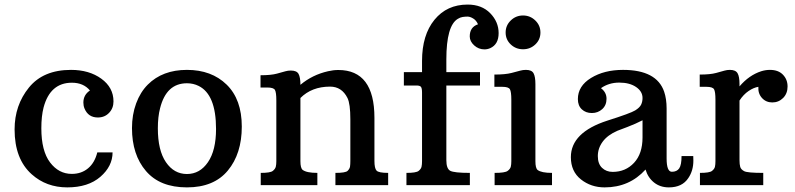

<svg xmlns="http://www.w3.org/2000/svg" viewBox="-20 -811 3484 841"><path d="M374 -414.6Q345.7 -448.7 294.9 -448.7Q199.7 -448.7 170.9 -340.3Q161.1 -302.2 161.1 -249Q161.1 -149.9 199.2 -99.6Q237.3 -49.3 294.4 -49.3Q336.4 -49.3 365.7 -73.7Q395 -98.1 406.2 -143.6H473.1Q473.1 -83 419.7 -36.6Q366.2 9.8 274.7 9.8Q183.1 9.8 119.1 -47.4Q43.9 -114.3 43.9 -244.1Q43.9 -350.1 106.7 -427.5Q169.4 -504.9 291 -504.9Q370.6 -504.9 423.8 -466.3Q477.1 -427.7 477.1 -366.7Q477.1 -336.9 457.8 -316.7Q438.5 -296.4 408.7 -296.4Q366.2 -296.4 350.1 -335.9Q345.2 -347.7 345.2 -361.8Q345.2 -395.5 374 -414.6Z M558.1 -250Q558.1 -308.6 576.4 -358.2Q594.7 -407.7 627.4 -440.4Q691.9 -504.9 798.8 -504.9Q906.7 -504.9 972.9 -440.2Q1039.1 -375.5 1039.1 -256.6Q1039.1 -137.7 978 -64Q917 9.8 798.8 9.8Q680.7 9.8 619.4 -61.8Q558.1 -133.3 558.1 -250ZM798.8 -48.8Q855.5 -48.8 890.9 -100.6Q926.3 -152.3 926.3 -246.1Q926.3 -397 850.1 -434.6Q826.7 -446.3 798.8 -446.3Q708.5 -446.3 681.2 -336.9Q671.4 -299.3 671.4 -249Q671.4 -152.3 706.8 -100.6Q742.2 -48.8 798.8 -48.8Z M1425.8 -431.6Q1345.7 -431.6 1295.9 -381.8V-105Q1295.9 -74.7 1305.7 -66.9Q1322.8 -53.7 1370.1 -53.7V0H1122.1V-53.7Q1164.1 -53.7 1174.8 -62.3Q1185.5 -70.8 1188 -80.6Q1190.4 -90.3 1190.4 -105V-371.1Q1190.4 -406.2 1184.3 -417Q1178.2 -427.7 1150.9 -427.7H1121.1V-481.4Q1167 -481.4 1193.1 -488.5Q1219.2 -495.6 1230.2 -498.8Q1241.2 -502 1253.9 -502Q1279.8 -502 1287.8 -487.1Q1295.9 -472.2 1295.9 -439.5Q1348.1 -483.4 1417 -499Q1439.9 -504.4 1461.9 -504.4Q1620.1 -504.4 1620.1 -294.9V-106Q1620.1 -73.7 1629.4 -63.7Q1638.7 -53.7 1680.2 -53.7V0H1449.2V-53.7Q1493.7 -53.7 1502.7 -62.7Q1511.7 -71.8 1513.2 -81.5Q1514.6 -91.3 1514.6 -106V-288.6Q1514.6 -356.4 1502 -381.8Q1477.1 -431.6 1425.8 -431.6Z M1760.3 -53.7Q1802.7 -53.7 1813.5 -62.3Q1824.2 -70.8 1826.4 -80.6Q1828.6 -90.3 1828.6 -105V-405.3Q1828.6 -424.3 1824 -430.4Q1819.3 -436.5 1804.2 -436.5H1749V-495.1H1828.6V-543.9Q1828.6 -657.7 1883.1 -724.4Q1937.5 -791 2028.3 -791Q2090.3 -791 2127.2 -753.2Q2164.1 -715.3 2164.1 -666Q2164.1 -616.7 2127.4 -600.1Q2115.2 -594.7 2102.1 -594.7Q2076.2 -594.7 2056.9 -612.3Q2037.6 -629.9 2037.6 -651.4Q2037.6 -692.4 2073.7 -704.6Q2066.4 -721.7 2052.7 -730Q2039.1 -738.3 2028.1 -738.3Q2017.1 -738.3 2006.3 -736.6Q1995.6 -734.9 1985.4 -728.5Q1935.1 -698.7 1935.1 -550.8V-495.1H2082.5V-436.5H1935.1V-109.4Q1935.1 -72.3 1951.9 -63Q1968.8 -53.7 2038.1 -53.7V0H1760.3Z M2271 -595.2Q2239.3 -595.2 2217 -616.5Q2194.8 -637.7 2194.8 -668.5Q2194.8 -699.7 2217.3 -721.4Q2239.7 -743.2 2271 -743.2Q2302.2 -743.2 2324.7 -721.4Q2347.2 -699.7 2347.2 -668.5Q2347.2 -637.7 2325 -616.5Q2302.7 -595.2 2271 -595.2ZM2146.5 -53.7Q2191.9 -53.7 2203.4 -62.3Q2214.8 -70.8 2217.3 -80.6Q2219.7 -90.3 2219.7 -105V-374Q2219.7 -409.2 2213.6 -419.9Q2207.5 -430.7 2180.7 -430.7H2145.5V-484.4Q2193.4 -484.4 2220.7 -491.5Q2248 -498.5 2259.3 -501.7Q2270.5 -504.9 2283.7 -504.9Q2309.1 -504.9 2317.1 -490Q2325.2 -475.1 2325.2 -442.4V-105Q2325.2 -74.2 2335 -66.4Q2351.6 -53.7 2397.9 -53.7V0H2146.5Z M2899.9 -116.7Q2899.9 -58.6 2922.9 -58.6Q2944.8 -58.6 2955.1 -73.5Q2965.3 -88.4 2965.3 -127.4H3016.6Q3017.1 -121.1 3017.1 -107.4Q3017.1 -63.5 2995.1 -31.2Q2968.3 9.8 2909.7 9.8Q2871.6 9.8 2844.7 -11.7Q2817.9 -33.2 2807.6 -68.4Q2736.8 9.8 2628.4 9.8Q2568.8 9.8 2524.7 -25.1Q2480.5 -60.1 2480.5 -122.6Q2480.5 -231 2640.6 -282.7Q2742.2 -314.9 2762.2 -327.4Q2782.2 -339.8 2788.3 -352.8Q2794.4 -365.7 2794.4 -381.8Q2794.4 -410.6 2766.1 -429.9Q2737.8 -449.2 2692.4 -449.2Q2647 -449.2 2612.3 -424.8Q2636.7 -406.7 2636.7 -378.4Q2636.7 -350.1 2617.9 -333Q2599.1 -315.9 2572.5 -315.9Q2545.9 -315.9 2528.6 -332Q2511.2 -348.1 2511.2 -377Q2511.2 -434.1 2568.8 -469.5Q2626.5 -504.9 2709 -504.9Q2856.4 -504.9 2889.2 -409.2Q2899.9 -377.4 2899.9 -335.9ZM2663.6 -58.1Q2720.2 -58.1 2757.3 -97.9Q2794.4 -137.7 2794.4 -209V-284.2Q2763.2 -268.1 2728.3 -254.9Q2693.4 -241.7 2684.6 -238.3Q2641.6 -219.7 2620.1 -190.7Q2598.6 -161.6 2598.6 -127.4Q2598.6 -93.3 2617.2 -75.7Q2635.7 -58.1 2663.6 -58.1Z M3045.9 -53.7Q3087.9 -53.7 3098.6 -62.3Q3109.4 -70.8 3111.6 -80.6Q3113.8 -90.3 3113.8 -105V-374Q3113.8 -409.2 3107.7 -419.9Q3101.6 -430.7 3074.7 -430.7H3044.9V-484.4Q3091.3 -484.4 3116.9 -491.5Q3142.6 -498.5 3153.6 -501.7Q3164.6 -504.9 3177.2 -504.9Q3202.1 -504.9 3210.7 -490.2Q3219.2 -475.6 3219.2 -442.4V-432.6Q3261.2 -481.9 3314.5 -499Q3333.5 -504.9 3352.5 -504.9Q3389.2 -504.9 3409.4 -483.9Q3429.7 -462.9 3429.7 -432.1Q3429.7 -401.4 3410.2 -381.8Q3390.6 -362.3 3362.8 -362.3Q3335.4 -362.3 3317.6 -381.8Q3299.8 -401.4 3301.8 -430.7Q3281.7 -427.7 3259 -412.4Q3236.3 -397 3219.2 -370.6V-109.4Q3219.2 -90.8 3222.4 -79.8Q3225.6 -68.8 3239.5 -61.3Q3253.4 -53.7 3323.2 -53.7V0H3045.9Z"/></svg>

Font: Arbutus Slab
Style: Regular
Weight: 400
Version: Version 1.002; ttfautohint (v0.92) -l 10 -r 16 -G 200 -x 7 -